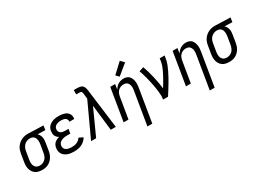

<svg xmlns="http://www.w3.org/2000/svg" viewBox="-37 -1610 3597 2667"><g transform="rotate(-30 1761.5 -276.5)"><path d="M203 8Q174 8 146 2Q118 -4 96 -19Q74 -34 59 -56.5Q44 -79 37 -106Q30 -133 30.5 -161.5Q31 -190 36 -219L56 -339Q60 -364 68 -388Q76 -412 90.5 -434Q105 -456 125 -474Q145 -492 168.5 -504Q192 -516 217 -522Q242 -528 266 -528Q270 -528 273.5 -528Q277 -528 281 -528L523 -520L512 -450L389 -454Q404 -441 414 -423.5Q424 -406 429 -386Q434 -366 433.5 -344Q433 -322 429 -301L410 -181Q406 -156 398 -132Q390 -108 376.5 -85.5Q363 -63 343.5 -44.5Q324 -26 300.5 -13.5Q277 -1 252 3.5Q227 8 203 8ZM204 -62Q228 -62 252 -72Q276 -82 293.5 -101Q311 -120 320 -144Q329 -168 333 -192L353 -312Q356 -328 357 -344.5Q358 -361 356 -377Q354 -393 348.5 -407.5Q343 -422 333 -433Q323 -444 308.5 -450.5Q294 -457 278 -458H270Q268 -458 265.5 -458Q263 -458 261 -458Q238 -458 214 -447.5Q190 -437 172.5 -418Q155 -399 145.5 -375.5Q136 -352 133 -328L113 -208Q110 -190 109 -172.5Q108 -155 111 -138.5Q114 -122 121.5 -107Q129 -92 141 -81.5Q153 -71 169.5 -66.5Q186 -62 203 -62Z M715 8Q688 8 662 5Q636 2 612.5 -6.5Q589 -15 568.5 -29.5Q548 -44 535 -65Q522 -86 518 -111.5Q514 -137 519 -164Q522 -184 531 -203Q540 -222 556 -236Q572 -250 591.5 -259Q611 -268 630 -274Q614 -283 601 -296Q588 -309 580.5 -326Q573 -343 572 -362.5Q571 -382 574 -401Q577 -422 586.5 -441.5Q596 -461 611.5 -476Q627 -491 646.5 -501.5Q666 -512 686 -518Q706 -524 726.5 -526Q747 -528 767 -528Q789 -528 811 -525.5Q833 -523 853 -517Q873 -511 891 -500Q909 -489 921 -472Q933 -455 937.5 -434Q942 -413 939 -391Q938 -389 938 -387.5Q938 -386 937 -384H860Q860 -385 860 -386Q860 -387 860 -387Q863 -405 855 -420.5Q847 -436 833 -444Q819 -452 802 -455Q785 -458 767 -458Q755 -458 743 -457Q731 -456 719 -453Q707 -450 695.5 -445Q684 -440 674.5 -431.5Q665 -423 659 -412Q653 -401 651 -389Q647 -370 653 -352Q659 -334 673.5 -323.5Q688 -313 706.5 -309Q725 -305 744 -305H800L788 -235H733Q719 -235 705 -234Q691 -233 677 -229.5Q663 -226 649.5 -220Q636 -214 624 -204.5Q612 -195 605 -182Q598 -169 596 -155Q593 -140 596 -125Q599 -110 607.5 -99Q616 -88 628.5 -80.5Q641 -73 655.5 -69Q670 -65 685 -63.5Q700 -62 715 -62Q735 -62 755 -65Q775 -68 794.5 -76Q814 -84 831 -98Q848 -112 858 -130L923 -98Q908 -71 884 -49.5Q860 -28 832 -15Q804 -2 774 3Q744 8 715 8Z M986 0 1235 -539 1225 -625Q1225 -625 1225 -625Q1225 -625 1225 -625Q1224 -633 1222 -641Q1220 -649 1215 -655Q1210 -661 1202 -663Q1194 -665 1186 -665H1132V-735H1186Q1207 -735 1228.5 -731.5Q1250 -728 1265.5 -716Q1281 -704 1289 -684.5Q1297 -665 1300 -645V-644Q1301 -642 1301 -639Q1301 -636 1302 -633L1383 0H1302L1255 -413L1067 0Z M1766 215 1853 -312Q1856 -329 1857 -346Q1858 -363 1855.5 -379.5Q1853 -396 1846.5 -411Q1840 -426 1829 -437Q1818 -448 1802 -453Q1786 -458 1768 -458Q1746 -458 1722.5 -449.5Q1699 -441 1681.5 -423Q1664 -405 1655 -382.5Q1646 -360 1642 -337L1586 0H1508L1594 -520H1672L1659 -438Q1671 -458 1687 -475.5Q1703 -493 1723.5 -505Q1744 -517 1766 -522.5Q1788 -528 1810 -528Q1836 -528 1860 -519.5Q1884 -511 1899.5 -493Q1915 -475 1923.5 -452Q1932 -429 1935 -404Q1938 -379 1936 -353Q1934 -327 1929 -301L1844 215ZM1778 -577 1734 -623 1889 -768 1943 -712Z M2141 0Q2147 -33 2146 -66Q2145 -99 2141 -131.5Q2137 -164 2132 -195.5Q2127 -227 2120.5 -258.5Q2114 -290 2107 -321Q2100 -352 2092 -383Q2084 -414 2074.5 -444Q2065 -474 2054 -503L2127 -528Q2144 -481 2158 -433Q2172 -385 2183 -336Q2194 -287 2203.5 -237Q2213 -187 2219 -136Q2235 -162 2251.5 -189Q2268 -216 2283 -243Q2298 -270 2312.5 -297.5Q2327 -325 2340 -353Q2353 -381 2363.5 -410Q2374 -439 2379 -468L2387 -520H2466L2457 -468Q2450 -427 2434 -386Q2418 -345 2399 -305.5Q2380 -266 2358.5 -227.5Q2337 -189 2314.5 -151Q2292 -113 2268 -75Q2244 -37 2220 0Z M2766 215 2853 -312Q2856 -329 2857 -346Q2858 -363 2855.5 -379.5Q2853 -396 2846.5 -411Q2840 -426 2829 -437Q2818 -448 2802 -453Q2786 -458 2768 -458Q2746 -458 2722.5 -449.5Q2699 -441 2681.5 -423Q2664 -405 2655 -382.5Q2646 -360 2642 -337L2586 0H2508L2594 -520H2672L2659 -438Q2671 -458 2687 -475.5Q2703 -493 2723.5 -505Q2744 -517 2766 -522.5Q2788 -528 2810 -528Q2836 -528 2860 -519.5Q2884 -511 2899.5 -493Q2915 -475 2923.5 -452Q2932 -429 2935 -404Q2938 -379 2936 -353Q2934 -327 2929 -301L2844 215Z M3203 8Q3174 8 3146 2Q3118 -4 3096 -19Q3074 -34 3059 -56.5Q3044 -79 3037 -106Q3030 -133 3030.5 -161.5Q3031 -190 3036 -219L3056 -339Q3060 -364 3068 -388Q3076 -412 3090.5 -434Q3105 -456 3125 -474Q3145 -492 3168.5 -504Q3192 -516 3217 -522Q3242 -528 3266 -528Q3270 -528 3273.5 -528Q3277 -528 3281 -528L3523 -520L3512 -450L3389 -454Q3404 -441 3414 -423.5Q3424 -406 3429 -386Q3434 -366 3433.5 -344Q3433 -322 3429 -301L3410 -181Q3406 -156 3398 -132Q3390 -108 3376.5 -85.5Q3363 -63 3343.5 -44.5Q3324 -26 3300.5 -13.5Q3277 -1 3252 3.5Q3227 8 3203 8ZM3204 -62Q3228 -62 3252 -72Q3276 -82 3293.5 -101Q3311 -120 3320 -144Q3329 -168 3333 -192L3353 -312Q3356 -328 3357 -344.5Q3358 -361 3356 -377Q3354 -393 3348.5 -407.5Q3343 -422 3333 -433Q3323 -444 3308.5 -450.5Q3294 -457 3278 -458H3270Q3268 -458 3265.5 -458Q3263 -458 3261 -458Q3238 -458 3214 -447.5Q3190 -437 3172.5 -418Q3155 -399 3145.5 -375.5Q3136 -352 3133 -328L3113 -208Q3110 -190 3109 -172.5Q3108 -155 3111 -138.5Q3114 -122 3121.5 -107Q3129 -92 3141 -81.5Q3153 -71 3169.5 -66.5Q3186 -62 3203 -62Z"/></g></svg>

Font: Iosevka SS04
Style: Italic
Weight: 400
Italic angle: -9°
Monospace: yes
Designer: Belleve Invis
Foundry: Belleve Invis
Version: Version 19.0.0; ttfautohint (v1.8.4)